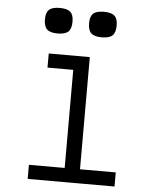

<svg xmlns="http://www.w3.org/2000/svg" viewBox="-57 -890 715 936"><g transform="rotate(5 300.0 -422.0)"><path d="M289 0V-596L336 -549H163V-618H364V0ZM114 0V-69H539V0ZM413 -719Q377 -719 361.5 -733.5Q346 -748 346 -783Q346 -816 361.5 -830Q377 -844 413 -844Q450 -844 465.5 -830Q481 -816 481 -783Q481 -748 465.5 -733.5Q450 -719 413 -719ZM197 -719Q161 -719 145.5 -733.5Q130 -748 130 -783Q130 -816 145.5 -830Q161 -844 197 -844Q234 -844 249.5 -830Q265 -816 265 -783Q265 -748 249.5 -733.5Q234 -719 197 -719Z"/></g></svg>

Font: Victor Mono Thin
Style: Regular
Weight: 400
Monospace: yes
Version: Version 1.561;gftools[0.9.30]